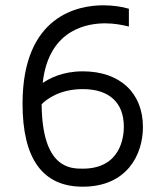

<svg xmlns="http://www.w3.org/2000/svg" viewBox="-20 -696 623 724"><path d="M292 -427C215 -427 166 -400 141 -383C164 -593 320 -608 377 -608C411 -608 441 -602 466 -596V-663C439 -671 406 -676 369 -676C278 -676 65 -640 65 -305C65 -97 141 8 292 8C459 8 519 -113 519 -217C519 -346 432 -427 292 -427ZM292 -60C246 -60 139 -60 137 -303C154 -320 203 -360 292 -360C392 -360 447 -309 447 -218C447 -181 436 -60 292 -60Z"/></svg>

Font: Maven Pro
Style: Regular
Weight: 400
Designer: Joe Prince
Foundry: Joe Prince
Version: Version 1.003